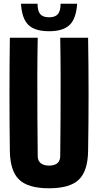

<svg xmlns="http://www.w3.org/2000/svg" viewBox="-20 -1003 527 1033"><path d="M244 10Q131.5 10 83 -36.5Q34.5 -83 33 -191Q31 -342 31 -495.8Q31 -649.5 33 -800H183Q181 -699.5 180.8 -590.5Q180.5 -481.5 181.2 -372.5Q182 -263.5 183 -163Q183 -138.5 199 -125.2Q215 -112 244 -112Q273.5 -112 288.8 -125.2Q304 -138.5 304 -163Q305 -263.5 305.8 -372.5Q306.5 -481.5 306.2 -590.5Q306 -699.5 304 -800H454Q456.5 -649.5 456.5 -495.8Q456.5 -342 454 -191Q452.5 -83 404.2 -36.5Q356 10 244 10ZM244 -835Q167.5 -835 132.5 -869.2Q97.5 -903.5 93 -983H182Q182 -944 196.5 -927Q211 -910 244 -910Q277 -910 291.5 -927Q306 -944 306 -983H395Q390 -903.5 355 -869.2Q320 -835 244 -835Z"/></svg>

Font: Big Shoulders Display Thin Black
Style: Regular
Weight: 900
Version: Version 2.002